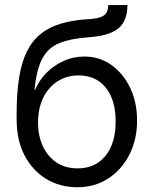

<svg xmlns="http://www.w3.org/2000/svg" viewBox="-20 -748 623 779"><path d="M293.9 11.7Q223.6 11.7 168 -21.7Q112.3 -55.2 79.8 -117.2Q47.4 -179.2 47.4 -264.6V-283.2Q47.4 -367.7 57.1 -430.4Q66.9 -493.2 88.1 -537.1Q109.4 -581.1 143.6 -609.1Q177.7 -637.2 226.3 -651.9Q274.9 -666.5 339.8 -670.4Q372.6 -672.4 389.4 -679Q406.2 -685.5 412.6 -697.5Q418.9 -709.5 418.9 -727.5H497.1Q497.1 -687 481.9 -659.2Q466.8 -631.3 432.6 -616.2Q398.4 -601.1 339.8 -596.7Q266.6 -591.8 220.9 -573.2Q175.3 -554.7 151.6 -510.3Q127.9 -465.8 120.1 -382.8H122.1Q137.2 -419.9 166.7 -450.7Q196.3 -481.4 236.6 -500Q276.9 -518.6 322.8 -518.6Q383.8 -518.6 431.9 -484.4Q480 -450.2 508.1 -391.6Q536.1 -333 536.1 -258.8Q536.1 -181.6 504.9 -120.4Q473.6 -59.1 418.9 -23.7Q364.3 11.7 293.9 11.7ZM294.9 -64.9Q343.3 -64.9 377.7 -88.1Q412.1 -111.3 430.7 -153.8Q449.2 -196.3 449.2 -254.4Q449.2 -312.5 431.4 -354.5Q413.6 -396.5 380.1 -419.2Q346.7 -441.9 298.8 -441.9Q250 -441.9 212.9 -417.7Q175.8 -393.6 155 -350.6Q134.3 -307.6 134.3 -251Q134.3 -197.3 153.8 -155Q173.3 -112.8 209.2 -88.9Q245.1 -64.9 294.9 -64.9Z"/></svg>

Font: Inter 18pt
Style: Regular
Weight: 400
Designer: Rasmus Andersson
Foundry: rsms
Version: Version 4.001;git-66647c0bb